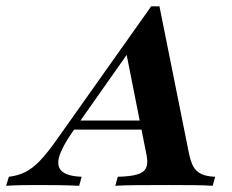

<svg xmlns="http://www.w3.org/2000/svg" viewBox="-85 -597 746 617"><path d="M-65.3 0 -56.5 -29Q-27.4 -32.3 -4 -44Q19.4 -55.6 42.7 -79.8Q66.1 -104 95.2 -145.2L400.8 -576.6H427.4L522.6 -102.4Q528.2 -75.8 537.1 -60.5Q546 -45.2 562.9 -37.5Q579.8 -29.8 606.5 -29L598.4 0Q575 -1.6 538.7 -2Q502.4 -2.4 456.5 -2.4Q396.8 -2.4 353.2 -2Q309.7 -1.6 285.5 0L293.5 -29Q333.9 -29.8 355.6 -36.3Q377.4 -42.7 384.3 -57.3Q391.1 -71.8 386.3 -96.8L319.4 -433.9L356.5 -469.4L149.2 -175Q115.3 -126.6 105.6 -94.8Q96 -62.9 113.7 -46.8Q131.5 -30.6 177.4 -29L169.4 0Q132.3 -1.6 98.8 -2Q65.3 -2.4 34.7 -2.4Q9.7 -2.4 -14.1 -2Q-37.9 -1.6 -65.3 0ZM141.9 -180.6 160.5 -209.7H406.5L412.1 -180.6Z"/></svg>

Font: Playfair 5pt SemiExpanded Light ExtraBold
Style: Italic
Weight: 800
Italic angle: -15.6°
Version: Version 2.001;gftools[0.9.30]